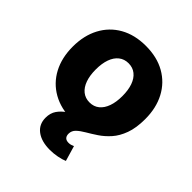

<svg xmlns="http://www.w3.org/2000/svg" viewBox="-205 -681 1024 1024"><g transform="rotate(45 306.5 -169.5)"><path d="M306.6 10.7Q222.7 10.7 161.1 -24.2Q99.6 -59.1 66.4 -121.8Q33.2 -184.6 33.2 -268.1Q33.2 -351.6 66.4 -414.3Q99.6 -477.1 161.1 -512Q222.7 -546.9 306.6 -546.9Q391.1 -546.9 452.4 -512Q513.7 -477.1 546.9 -414.3Q580.1 -351.6 580.1 -268.1Q580.1 -184.6 546.9 -121.8Q513.7 -59.1 452.4 -24.2Q391.1 10.7 306.6 10.7ZM306.6 -120.6Q338.9 -120.6 361.3 -138.9Q383.8 -157.2 395.5 -190.4Q407.2 -223.6 407.2 -268.6Q407.2 -314 395.5 -346.9Q383.8 -379.9 361.3 -397.9Q338.9 -416 306.6 -416Q274.9 -416 252.2 -397.9Q229.5 -379.9 217.8 -346.9Q206.1 -314 206.1 -268.6Q206.1 -223.6 217.8 -190.4Q229.5 -157.2 252.2 -138.9Q274.9 -120.6 306.6 -120.6ZM336.4 208Q272.9 208 235.8 180.2Q198.7 152.3 198.7 102.5Q198.7 67.4 215.6 43Q232.4 18.6 260.5 0Q288.6 -18.6 322.3 -35.4Q356 -52.2 389.2 -71.5Q422.4 -90.8 450.4 -116.7Q478.5 -142.6 495.6 -179.2Q512.7 -215.8 512.7 -268.1H580.1Q580.1 -201.2 563.2 -155.3Q546.4 -109.4 519.5 -79.3Q492.7 -49.3 462.6 -29.3Q432.6 -9.3 406 6.1Q379.4 21.5 362.5 37.6Q345.7 53.7 345.7 76.7Q345.7 92.8 354.2 101.8Q362.8 110.8 380.4 110.8Q389.2 110.8 397 108.6Q404.8 106.4 413.1 102.5L438.5 189Q419.4 197.3 391.6 202.6Q363.8 208 336.4 208Z"/></g></svg>

Font: Inter 18pt ExtraBold
Style: Regular
Weight: 800
Designer: Rasmus Andersson
Foundry: rsms
Version: Version 4.001;git-66647c0bb